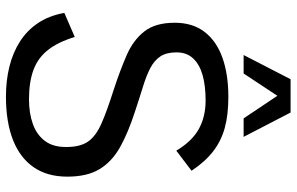

<svg xmlns="http://www.w3.org/2000/svg" viewBox="-194 -781 987 639"><g transform="rotate(90 299.5 -461.5)"><path d="M301.3 12.2Q248 12.2 201.7 0.7Q155.3 -10.7 118.2 -34.4Q81.1 -58.1 56.6 -94.7Q32.2 -131.3 22.9 -182.1L103 -216.8Q119.6 -162.1 145.8 -128.4Q171.9 -94.7 212.2 -79.6Q252.4 -64.5 310.1 -64.5Q356.9 -64.5 392.8 -77.4Q428.7 -90.3 449.2 -117.7Q469.7 -145 469.2 -189Q469.2 -234.9 451.4 -260.7Q433.6 -286.6 392.1 -305.2Q350.6 -323.7 277.8 -346.7Q213.9 -367.7 163.6 -389.6Q113.3 -411.6 84.5 -448.5Q55.7 -485.4 55.7 -549.3Q55.7 -609.4 86.2 -648.9Q116.7 -688.5 172.1 -708.3Q227.5 -728 302.7 -728Q361.8 -728 405.5 -716.1Q449.2 -704.1 483.9 -677.2Q518.6 -650.4 548.3 -605.5L481.4 -554.7Q451.2 -606 410.2 -629.2Q369.1 -652.3 314.5 -652.3Q265.1 -652.3 229.5 -642.1Q193.8 -631.8 174.1 -610.4Q154.3 -588.9 154.3 -555.7Q154.3 -522 167.7 -501.7Q181.2 -481.4 207 -468Q232.9 -454.6 269.8 -443.4Q306.6 -432.1 353.5 -416.5Q421.4 -394.5 469.2 -367.9Q517.1 -341.3 542.5 -300Q567.9 -258.8 567.9 -191.9Q567.9 -125.5 536.6 -80.1Q505.4 -34.7 445.8 -11.2Q386.2 12.2 301.3 12.2ZM163.1 -778.8 243.7 -935.1H354.5L435.5 -778.8H374L298.8 -891.1L224.6 -778.8Z"/></g></svg>

Font: Pontano Sans Medium
Style: Regular
Weight: 500
Designer: Vernon Adams
Foundry: Vernon Adams
Version: Version 2.001